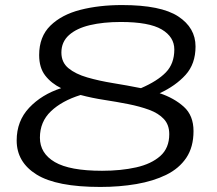

<svg xmlns="http://www.w3.org/2000/svg" viewBox="-20 -730 859 760"><path d="M377 10Q204 10 125 -39Q46 -88 46 -174Q46 -251 95.5 -303.5Q145 -356 222 -381Q183 -400 159 -431Q135 -462 135 -512Q135 -585 179.5 -628.5Q224 -672 298 -691Q372 -710 463 -710Q617 -710 685.5 -665Q754 -620 754 -546Q754 -477 714.5 -433.5Q675 -390 612 -361Q669 -342 707.5 -307.5Q746 -273 746 -211Q746 -148 717.5 -105.5Q689 -63 638 -38Q587 -13 520 -1.5Q453 10 377 10ZM223 -522Q223 -483 251 -460Q279 -437 325.5 -423.5Q372 -410 427.5 -401Q483 -392 538 -381Q603 -409 636.5 -443.5Q670 -478 670 -534Q670 -584 620 -613.5Q570 -643 458 -643Q389 -643 336 -630.5Q283 -618 253 -591Q223 -564 223 -522ZM138 -185Q138 -123 197 -88.5Q256 -54 384 -54Q459 -54 519 -67.5Q579 -81 614.5 -112.5Q650 -144 650 -199Q650 -236 628.5 -259Q607 -282 570 -295.5Q533 -309 487.5 -318Q442 -327 393 -334.5Q344 -342 299 -354Q225 -331 181.5 -289.5Q138 -248 138 -185Z"/></svg>

Font: Georama Extended
Style: Italic
Weight: 400
Width: 7
Italic angle: -9°
Designer: Jean-Baptiste Levee
Foundry: Production Type
Version: Version 1.000